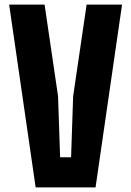

<svg xmlns="http://www.w3.org/2000/svg" viewBox="-20 -820 574 840"><path d="M136 0 20 -800H175L234 -399L243 -132H291L300 -399L359 -800H514L398 0Z"/></svg>

Font: Big Shoulders Text Black
Style: Regular
Weight: 900
Designer: Patric King
Foundry: XO Type Co
Version: Version 1.000; ttfautohint (v1.8.2)